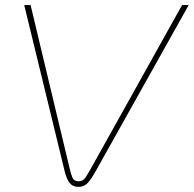

<svg xmlns="http://www.w3.org/2000/svg" viewBox="-20 -720 760 753"><path d="M287 13Q266 13 253.5 -2Q241 -17 233 -51L75 -700H100L253 -60Q258 -38 264 -23.5Q270 -9 289 -9Q305 -9 315 -23.5Q325 -38 337 -60L694 -700H720L356 -50Q337 -16 323 -1.5Q309 13 287 13Z"/></svg>

Font: MuseoModerno Thin Thin
Style: Italic
Weight: 250
Italic angle: -9°
Version: Version 1.003